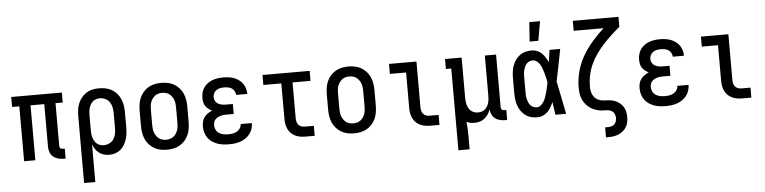

<svg xmlns="http://www.w3.org/2000/svg" viewBox="-53 -1036 6105 1533"><g transform="rotate(-5 3000.0 -270.0)"><path d="M422 8Q399 8 377 2Q355 -4 337.5 -18.5Q320 -33 312.5 -55Q305 -77 305 -99V-440H195V0H105V-440H47V-520H453V-440H395V-99Q395 -94 396.5 -88.5Q398 -83 402 -79Q406 -75 411 -73.5Q416 -72 422 -72H437V8Z M567 215V-320Q567 -346 570.5 -372.5Q574 -399 584 -423Q594 -447 611 -468Q628 -489 650 -503Q672 -517 698 -522.5Q724 -528 751 -528Q778 -528 804.5 -522.5Q831 -517 854 -503.5Q877 -490 894.5 -469.5Q912 -449 922.5 -424.5Q933 -400 937 -373.5Q941 -347 941 -320V-200Q941 -176 938.5 -151.5Q936 -127 928.5 -103.5Q921 -80 908.5 -59Q896 -38 877.5 -22.5Q859 -7 835.5 0.5Q812 8 787 8Q765 8 744 2Q723 -4 706 -17Q689 -30 676.5 -48.5Q664 -67 657 -87V215ZM751 -72Q774 -72 795.5 -82.5Q817 -93 829.5 -112Q842 -131 846.5 -154Q851 -177 851 -200V-320Q851 -343 846.5 -366Q842 -389 829.5 -408Q817 -427 795.5 -437.5Q774 -448 751 -448Q736 -448 721.5 -443.5Q707 -439 695.5 -429.5Q684 -420 676.5 -407Q669 -394 664.5 -379.5Q660 -365 658.5 -350Q657 -335 657 -320V-200Q657 -185 658.5 -170Q660 -155 664.5 -140.5Q669 -126 676.5 -113Q684 -100 695.5 -90.5Q707 -81 721.5 -76.5Q736 -72 751 -72Z M1250 8Q1223 8 1196.5 2.5Q1170 -3 1147 -16.5Q1124 -30 1106 -50.5Q1088 -71 1077.5 -95.5Q1067 -120 1063 -146.5Q1059 -173 1059 -200V-320Q1059 -347 1063 -373.5Q1067 -400 1077.5 -424.5Q1088 -449 1106 -469.5Q1124 -490 1147 -503.5Q1170 -517 1196.5 -522.5Q1223 -528 1250 -528Q1277 -528 1303.5 -522.5Q1330 -517 1353 -503.5Q1376 -490 1394 -469.5Q1412 -449 1422.5 -424.5Q1433 -400 1437 -373.5Q1441 -347 1441 -320V-200Q1441 -173 1437 -146.5Q1433 -120 1422.5 -95.5Q1412 -71 1394 -50.5Q1376 -30 1353 -16.5Q1330 -3 1303.5 2.5Q1277 8 1250 8ZM1250 -72Q1265 -72 1280.5 -76Q1296 -80 1308 -89.5Q1320 -99 1329 -112Q1338 -125 1343 -139.5Q1348 -154 1349.5 -169.5Q1351 -185 1351 -200V-320Q1351 -335 1349.5 -350.5Q1348 -366 1343 -380.5Q1338 -395 1329 -408Q1320 -421 1308 -430.5Q1296 -440 1280.5 -444Q1265 -448 1250 -448Q1235 -448 1219.5 -444Q1204 -440 1192 -430.5Q1180 -421 1171 -408Q1162 -395 1157 -380.5Q1152 -366 1150.5 -350.5Q1149 -335 1149 -320V-200Q1149 -185 1150.5 -169.5Q1152 -154 1157 -139.5Q1162 -125 1171 -112Q1180 -99 1192 -89.5Q1204 -80 1219.5 -76Q1235 -72 1250 -72Z M1747 8Q1724 8 1700 5Q1676 2 1653.5 -6Q1631 -14 1611 -28Q1591 -42 1577.5 -61.5Q1564 -81 1557.5 -104.5Q1551 -128 1551 -151Q1551 -171 1555.5 -190.5Q1560 -210 1572 -226Q1584 -242 1600.5 -253Q1617 -264 1635 -272Q1620 -279 1606.5 -289.5Q1593 -300 1583.5 -314Q1574 -328 1570.5 -345Q1567 -362 1567 -379Q1567 -401 1572.5 -422.5Q1578 -444 1591 -462.5Q1604 -481 1622 -494Q1640 -507 1660.5 -514.5Q1681 -522 1703 -525Q1725 -528 1747 -528Q1769 -528 1790.5 -525Q1812 -522 1832.5 -514.5Q1853 -507 1871 -494Q1889 -481 1901.5 -463.5Q1914 -446 1920.5 -425Q1927 -404 1927 -382V-380H1837V-381Q1837 -396 1829 -410.5Q1821 -425 1808 -433.5Q1795 -442 1779 -445Q1763 -448 1747 -448Q1731 -448 1715 -445Q1699 -442 1685.5 -433Q1672 -424 1664.5 -409Q1657 -394 1657 -378Q1657 -361 1665 -346.5Q1673 -332 1687 -324Q1701 -316 1717.5 -313Q1734 -310 1750 -310H1805V-230H1750Q1737 -230 1724.5 -229Q1712 -228 1700 -224.5Q1688 -221 1676.5 -215Q1665 -209 1656.5 -199.5Q1648 -190 1644.5 -177.5Q1641 -165 1641 -153Q1641 -134 1650 -116.5Q1659 -99 1675 -89Q1691 -79 1710 -75.5Q1729 -72 1747 -72Q1766 -72 1784 -75Q1802 -78 1817.5 -87Q1833 -96 1843 -111.5Q1853 -127 1853 -145H1943Q1943 -122 1936 -99.5Q1929 -77 1914.5 -58.5Q1900 -40 1880.5 -26.5Q1861 -13 1839 -5.5Q1817 2 1794 5Q1771 8 1747 8Z M2360 0Q2339 0 2318.5 -3.5Q2298 -7 2279 -16Q2260 -25 2245 -40Q2230 -55 2221 -74Q2212 -93 2208.5 -113.5Q2205 -134 2205 -155V-440H2061V-520H2439V-440H2295V-155Q2295 -141 2298 -127Q2301 -113 2310 -101.5Q2319 -90 2332.5 -85Q2346 -80 2360 -80H2434V0Z M2750 8Q2723 8 2696.5 2.5Q2670 -3 2647 -16.5Q2624 -30 2606 -50.5Q2588 -71 2577.5 -95.5Q2567 -120 2563 -146.5Q2559 -173 2559 -200V-320Q2559 -347 2563 -373.5Q2567 -400 2577.5 -424.5Q2588 -449 2606 -469.5Q2624 -490 2647 -503.5Q2670 -517 2696.5 -522.5Q2723 -528 2750 -528Q2777 -528 2803.5 -522.5Q2830 -517 2853 -503.5Q2876 -490 2894 -469.5Q2912 -449 2922.5 -424.5Q2933 -400 2937 -373.5Q2941 -347 2941 -320V-200Q2941 -173 2937 -146.5Q2933 -120 2922.5 -95.5Q2912 -71 2894 -50.5Q2876 -30 2853 -16.5Q2830 -3 2803.5 2.5Q2777 8 2750 8ZM2750 -72Q2765 -72 2780.5 -76Q2796 -80 2808 -89.5Q2820 -99 2829 -112Q2838 -125 2843 -139.5Q2848 -154 2849.5 -169.5Q2851 -185 2851 -200V-320Q2851 -335 2849.5 -350.5Q2848 -366 2843 -380.5Q2838 -395 2829 -408Q2820 -421 2808 -430.5Q2796 -440 2780.5 -444Q2765 -448 2750 -448Q2735 -448 2719.5 -444Q2704 -440 2692 -430.5Q2680 -421 2671 -408Q2662 -395 2657 -380.5Q2652 -366 2650.5 -350.5Q2649 -335 2649 -320V-200Q2649 -185 2650.5 -169.5Q2652 -154 2657 -139.5Q2662 -125 2671 -112Q2680 -99 2692 -89.5Q2704 -80 2719.5 -76Q2735 -72 2750 -72Z M3360 0Q3339 0 3318.5 -3.5Q3298 -7 3279 -16Q3260 -25 3245 -40Q3230 -55 3221 -74Q3212 -93 3208.5 -113.5Q3205 -134 3205 -155V-440H3075V-520H3295V-155Q3295 -141 3298 -127Q3301 -113 3310 -101.5Q3319 -90 3332.5 -85Q3346 -80 3360 -80H3434V0Z M3567 215V-440H3524V-520H3657V-200Q3657 -185 3658.5 -170Q3660 -155 3664 -141Q3668 -127 3675.5 -113.5Q3683 -100 3694.5 -90.5Q3706 -81 3720.5 -76.5Q3735 -72 3750 -72Q3765 -72 3779.5 -76.5Q3794 -81 3805.5 -90.5Q3817 -100 3824.5 -113.5Q3832 -127 3836 -141Q3840 -155 3841.5 -170Q3843 -185 3843 -200V-520H3933V-99Q3933 -94 3934.5 -88.5Q3936 -83 3940 -79Q3944 -75 3949.5 -73.5Q3955 -72 3960 -72H3976V8H3960Q3939 8 3918 3Q3897 -2 3880.5 -14.5Q3864 -27 3854.5 -46.5Q3845 -66 3844 -88Q3836 -67 3824 -49Q3812 -31 3795 -17.5Q3778 -4 3756.5 2Q3735 8 3714 8Q3698 8 3681.5 5Q3665 2 3651 -6Q3654 22 3655.5 50.5Q3657 79 3657 107V215Z M4221 8Q4195 8 4170 2Q4145 -4 4124.5 -19Q4104 -34 4089 -55Q4074 -76 4065.5 -100Q4057 -124 4054 -149.5Q4051 -175 4051 -200V-320Q4051 -345 4054 -370.5Q4057 -396 4065.5 -420Q4074 -444 4089 -465Q4104 -486 4124.5 -501Q4145 -516 4170 -522Q4195 -528 4221 -528Q4243 -528 4263.5 -519Q4284 -510 4299.5 -495Q4315 -480 4326.5 -461Q4338 -442 4347 -422Q4351 -447 4354.5 -471.5Q4358 -496 4362 -520H4447Q4434 -456 4422 -391.5Q4410 -327 4396 -263Q4410 -198 4423 -132Q4436 -66 4449 0H4364Q4360 -26 4356 -51.5Q4352 -77 4348 -103Q4339 -82 4328 -62.5Q4317 -43 4301 -27Q4285 -11 4264 -1.5Q4243 8 4221 8ZM4221 -72Q4240 -72 4255 -85.5Q4270 -99 4279.5 -116Q4289 -133 4295 -151.5Q4301 -170 4306 -188.5Q4311 -207 4315 -226Q4319 -245 4323 -264Q4319 -282 4315 -300.5Q4311 -319 4306 -337Q4301 -355 4294.5 -373Q4288 -391 4279 -407Q4270 -423 4254.5 -435.5Q4239 -448 4221 -448Q4207 -448 4193.5 -442.5Q4180 -437 4170.5 -426.5Q4161 -416 4155.5 -403Q4150 -390 4146.5 -376Q4143 -362 4142 -348Q4141 -334 4141 -320V-200Q4141 -186 4142 -172Q4143 -158 4146.5 -144Q4150 -130 4155.5 -117Q4161 -104 4170.5 -93.5Q4180 -83 4193.5 -77.5Q4207 -72 4221 -72ZM4209 -600 4220 -755H4306L4279 -600Z M4750 215V135H4771Q4785 135 4799 131.5Q4813 128 4823.5 118.5Q4834 109 4838.5 95.5Q4843 82 4843 68Q4843 49 4834.5 32.5Q4826 16 4809.5 8Q4793 0 4774.5 0Q4756 0 4737.5 -1.5Q4719 -3 4701.5 -7.5Q4684 -12 4667.5 -19.5Q4651 -27 4636.5 -38Q4622 -49 4610 -63Q4598 -77 4589.5 -93Q4581 -109 4576 -126.5Q4571 -144 4569 -162Q4567 -180 4567 -198Q4567 -265 4584.5 -330Q4602 -395 4635.5 -452Q4669 -509 4713 -559.5Q4757 -610 4806 -655H4567V-735H4933V-655Q4898 -626 4864 -594.5Q4830 -563 4799 -529Q4768 -495 4741 -457Q4714 -419 4695 -377Q4676 -335 4666.5 -290Q4657 -245 4657 -198Q4657 -177 4662.5 -155Q4668 -133 4681.5 -116Q4695 -99 4715.5 -90Q4736 -81 4758 -80Q4780 -79 4801.5 -77.5Q4823 -76 4843.5 -68.5Q4864 -61 4882 -47.5Q4900 -34 4912 -15.5Q4924 3 4928.5 24.5Q4933 46 4933 68Q4933 88 4929 108.5Q4925 129 4914.5 147Q4904 165 4887.5 178.5Q4871 192 4852 200.5Q4833 209 4812.5 212Q4792 215 4771 215Z M5247 8Q5224 8 5200 5Q5176 2 5153.5 -6Q5131 -14 5111 -28Q5091 -42 5077.5 -61.5Q5064 -81 5057.5 -104.5Q5051 -128 5051 -151Q5051 -171 5055.5 -190.5Q5060 -210 5072 -226Q5084 -242 5100.5 -253Q5117 -264 5135 -272Q5120 -279 5106.5 -289.5Q5093 -300 5083.5 -314Q5074 -328 5070.5 -345Q5067 -362 5067 -379Q5067 -401 5072.5 -422.5Q5078 -444 5091 -462.5Q5104 -481 5122 -494Q5140 -507 5160.5 -514.5Q5181 -522 5203 -525Q5225 -528 5247 -528Q5269 -528 5290.5 -525Q5312 -522 5332.5 -514.5Q5353 -507 5371 -494Q5389 -481 5401.5 -463.5Q5414 -446 5420.5 -425Q5427 -404 5427 -382V-380H5337V-381Q5337 -396 5329 -410.5Q5321 -425 5308 -433.5Q5295 -442 5279 -445Q5263 -448 5247 -448Q5231 -448 5215 -445Q5199 -442 5185.5 -433Q5172 -424 5164.5 -409Q5157 -394 5157 -378Q5157 -361 5165 -346.5Q5173 -332 5187 -324Q5201 -316 5217.5 -313Q5234 -310 5250 -310H5305V-230H5250Q5237 -230 5224.5 -229Q5212 -228 5200 -224.5Q5188 -221 5176.5 -215Q5165 -209 5156.5 -199.5Q5148 -190 5144.5 -177.5Q5141 -165 5141 -153Q5141 -134 5150 -116.5Q5159 -99 5175 -89Q5191 -79 5210 -75.5Q5229 -72 5247 -72Q5266 -72 5284 -75Q5302 -78 5317.5 -87Q5333 -96 5343 -111.5Q5353 -127 5353 -145H5443Q5443 -122 5436 -99.5Q5429 -77 5414.5 -58.5Q5400 -40 5380.5 -26.5Q5361 -13 5339 -5.5Q5317 2 5294 5Q5271 8 5247 8Z M5860 0Q5839 0 5818.5 -3.5Q5798 -7 5779 -16Q5760 -25 5745 -40Q5730 -55 5721 -74Q5712 -93 5708.5 -113.5Q5705 -134 5705 -155V-440H5575V-520H5795V-155Q5795 -141 5798 -127Q5801 -113 5810 -101.5Q5819 -90 5832.5 -85Q5846 -80 5860 -80H5934V0Z"/></g></svg>

Font: Iosevka Curly Slab Medium
Style: Regular
Weight: 500
Monospace: yes
Designer: Belleve Invis
Foundry: Belleve Invis
Version: Version 22.1.2; ttfautohint (v1.8.4)